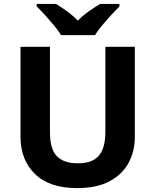

<svg xmlns="http://www.w3.org/2000/svg" viewBox="-20 -954 796 984"><path d="M671 -714V-252Q671 -178 638.5 -118.5Q606 -59 540.5 -24.5Q475 10 375 10Q233 10 159 -62.5Q85 -135 85 -254V-714H236V-277Q236 -189 272 -153Q308 -117 379 -117Q453 -117 486.5 -156Q520 -195 520 -278V-714ZM293 -774Q279 -797 256.5 -824Q234 -851 210.5 -877Q187 -903 168 -921V-934H267Q293 -918 323 -896.5Q353 -875 379 -848Q405 -875 436 -896.5Q467 -918 493 -934H592V-921Q574 -903 550 -877Q526 -851 503.5 -824Q481 -797 467 -774Z"/></svg>

Font: Noto IKEA Simplified Chinese
Style: Bold
Weight: 700
Designer: Monotype Design Team
Foundry: Monotype Imaging Inc.
Version: Version 1.100